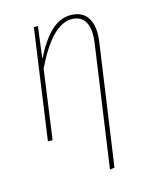

<svg xmlns="http://www.w3.org/2000/svg" viewBox="-110 -603 698 874"><g transform="rotate(-15 238.5 -166.0)"><path d="M307.1 -528.8Q363.3 -528.8 387.9 -488Q412.6 -447.3 401.9 -376L320.8 193.8L298.8 196.8L379.9 -374Q389.6 -440.9 370.6 -475.3Q351.6 -509.8 306.2 -509.8Q214.8 -509.8 126 -325.2L81.1 0H59.1L131.8 -519H150.9L131.8 -369.1Q170.9 -447.8 213.4 -488.3Q255.9 -528.8 307.1 -528.8Z"/></g></svg>

Font: Fira Sans Compressed Thin
Style: Italic
Weight: 100
Width: 3
Italic angle: -8°
Designer: Carrois Corporate & Edenspiekermann AG
Foundry: Carrois Corporate GbR & Edenspiekermann AG
Version: Version 4.203;PS 004.203;hotconv 1.0.88;makeotf.lib2.5.64775